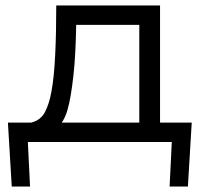

<svg xmlns="http://www.w3.org/2000/svg" viewBox="-20 -520 722 703"><path d="M566 -500V-71H682L668 163H601L609 0H82L90 163H23L9 -71H94Q129 -80 144.5 -109.5Q160 -139 168 -183Q173 -209 176.5 -243Q180 -277 182 -318Q184 -359 185 -404.5Q186 -450 186 -500ZM206 -71H490V-429H259Q258 -374 255.5 -327Q253 -280 248.5 -240.5Q244 -201 239 -172Q234 -141 226.5 -115.5Q219 -90 206 -71Z"/></svg>

Font: Nata Sans
Style: Regular
Weight: 400
Designer: Daniel Uzquiano Cruz
Version: Version 1.001